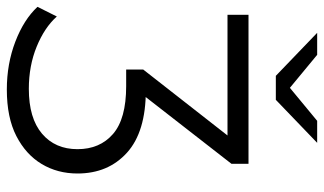

<svg xmlns="http://www.w3.org/2000/svg" viewBox="-240 -554 971 576"><g transform="rotate(90 246.0 -265.5)"><path d="M226 200Q149 200 82.5 174.5Q16 149 -22 108L7 50Q40 87 97.5 110.5Q155 134 224 134Q312 134 358.5 94.5Q405 55 405 -12Q405 -79 359.5 -118.5Q314 -158 216 -158H166V-209L385 -489L391 -462H2V-525H449V-474L231 -194L201 -217H228Q353 -217 415.5 -160.5Q478 -104 478 -12Q478 48 449.5 95.5Q421 143 365.5 171.5Q310 200 226 200ZM185 -607 56 -731H122L249 -626H193L320 -731H386L257 -607Z"/></g></svg>

Font: MOST Montserrat
Style: Regular
Weight: 400
Designer: Julieta Ulanovsky
Foundry: Julieta Ulanovsky
Version: Version 8.000;March 11, 2024;FontCreator 15.0.0.2926 64-bit